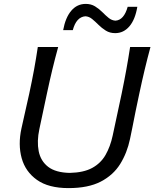

<svg xmlns="http://www.w3.org/2000/svg" viewBox="-20 -954 792 985"><path d="M331.5 11Q229 11 169.8 -31Q110.5 -73 91.2 -142.5Q72 -212 90 -295Q95.5 -323 107 -371Q118.5 -419 130 -473.5Q144.5 -541 154.8 -597Q165 -653 174 -713H278.5Q262 -653 248.5 -597Q235 -541 220.5 -473L182 -292Q168.5 -229 178.5 -178.5Q188.5 -128 227 -98.2Q265.5 -68.5 337.5 -67Q409 -68.5 453 -92.5Q497 -116.5 521.5 -159.2Q546 -202 558 -258L604 -473Q618 -541 628.2 -597.5Q638.5 -654 647.5 -713H752Q736 -654 722.5 -597.5Q709 -541 694.5 -473Q684.5 -427.5 675.5 -382.5Q666.5 -337.5 659.2 -300.2Q652 -263 647 -241Q632 -169.5 596.5 -112.5Q561 -55.5 496.8 -22.2Q432.5 11 331.5 11ZM571 -784Q543.5 -784 523 -796.8Q502.5 -809.5 485.8 -826.2Q469 -843 453 -856.2Q437 -869.5 418 -870.5Q371.5 -867 353.5 -799.5H304Q316 -864.5 345.8 -899.2Q375.5 -934 420 -934Q447 -934 467.5 -921.5Q488 -909 504.8 -892Q521.5 -875 537.5 -862Q553.5 -849 572.5 -848Q616 -851 635 -919H684.5Q673.5 -853.5 643.8 -818.8Q614 -784 571 -784Z"/></svg>

Font: Commissioner Flair
Style: Italic
Weight: 400
Italic angle: -12°
Designer: Kostas Bartsokas
Foundry: Kostas Bartsokas
Version: Version 1.000; ttfautohint (v1.8.3)